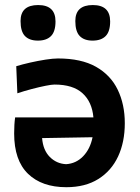

<svg xmlns="http://www.w3.org/2000/svg" viewBox="-20 -748 567 780"><path d="M249.5 12.5Q150 12.5 93.8 -42Q37.5 -96.5 37.5 -206Q37.5 -244 41.5 -271H359.5Q354 -334 315.2 -369.2Q276.5 -404.5 201.5 -404.5Q190 -404.5 165 -399.5Q140 -394.5 109.5 -386.5Q79 -378.5 50.5 -369L46 -479Q70.5 -486.5 102.5 -493.8Q134.5 -501 165.2 -505.8Q196 -510.5 215.5 -510.5Q310 -510.5 369.8 -476.8Q429.5 -443 458.2 -383.5Q487 -324 487 -247.5Q487 -171 459.8 -112.5Q432.5 -54 379.5 -20.8Q326.5 12.5 249.5 12.5ZM248.5 -81Q289 -83.5 317.8 -113.2Q346.5 -143 356 -190.5L151 -187Q155 -138 182.2 -110.5Q209.5 -83 248.5 -81ZM356 -583Q322 -583 304 -601.5Q286 -620 286 -662.5Q286 -727.5 357 -727.5Q427.5 -727.5 427.5 -661Q427.5 -620 409.2 -601.5Q391 -583 356 -583ZM134 -583Q99.5 -583 81.5 -601.5Q63.5 -620 63.5 -662.5Q63.5 -727.5 135 -727.5Q205.5 -727.5 205.5 -661Q205.5 -620 187.2 -601.5Q169 -583 134 -583Z"/></svg>

Font: Commissioner Loud SemiBold
Style: Regular
Weight: 600
Designer: Kostas Bartsokas
Foundry: Kostas Bartsokas
Version: Version 1.000; ttfautohint (v1.8.3)